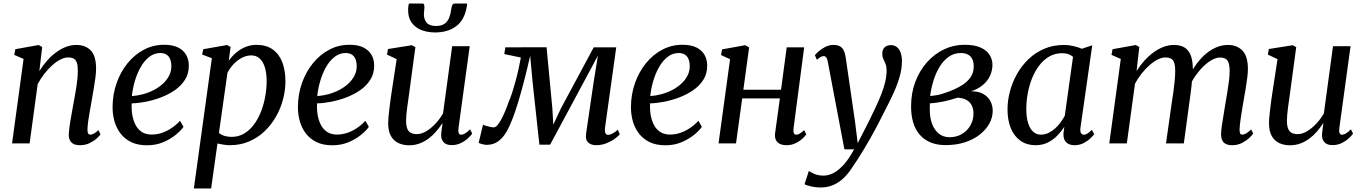

<svg xmlns="http://www.w3.org/2000/svg" viewBox="-20 -809 7692 1083"><path d="M202 -408.5Q221 -438.5 244.2 -465.2Q267.5 -492 294.5 -512.2Q321.5 -532.5 350.5 -544Q379.5 -555.5 410.5 -555.5Q462 -555.5 492 -524.5Q522 -493.5 522 -420.5Q522 -399.5 518 -369Q514 -338.5 508.2 -305.5Q502.5 -272.5 497.5 -243.5Q493 -216.5 487.5 -186.8Q482 -157 478 -129.2Q474 -101.5 473.5 -81Q473 -64 477 -56.8Q481 -49.5 488 -49.5Q497.5 -49.5 509 -55.2Q520.5 -61 535 -75L547 -51Q541.5 -42.5 525.5 -28Q509.5 -13.5 485.5 -1.8Q461.5 10 430.5 10Q409 10 394.8 2.8Q380.5 -4.5 374 -18.5Q367.5 -32.5 368 -53Q368.5 -67 371 -86.8Q373.5 -106.5 377.5 -129.8Q381.5 -153 385.8 -177Q390 -201 394 -223Q398 -245 402.5 -269.5Q407 -294 410.8 -319Q414.5 -344 416.8 -367.2Q419 -390.5 419 -410Q419 -439 413.5 -455.2Q408 -471.5 396 -478.2Q384 -485 363.5 -485Q343.5 -485 320.2 -473Q297 -461 273.5 -439.8Q250 -418.5 229 -391.2Q208 -364 192.5 -334L147 0H48L113 -476.5L60.5 -499.5L66.5 -531.5L197.5 -555L218 -544Z M1015 -93.5Q1001 -73 971.5 -48.8Q942 -24.5 900.8 -7Q859.5 10.5 809.5 10.5Q757 10.5 720 -7.5Q683 -25.5 659.5 -56.5Q636 -87.5 625.2 -126.5Q614.5 -165.5 615 -207Q615.5 -277.5 637.8 -340.5Q660 -403.5 699.2 -452Q738.5 -500.5 791.2 -528.5Q844 -556.5 906 -556.5Q953.5 -556.5 984.2 -541.2Q1015 -526 1030 -499.5Q1045 -473 1045 -439.5Q1045.5 -394.5 1023.8 -359.8Q1002 -325 966 -300.2Q930 -275.5 887 -259.2Q844 -243 800.8 -234.8Q757.5 -226.5 723 -226Q721 -193.5 726 -162.2Q731 -131 744 -105.5Q757 -80 779.5 -65Q802 -50 835 -50Q865 -50 893.2 -59.5Q921.5 -69 947.5 -86.5Q973.5 -104 995.5 -127.5ZM885 -510Q849.5 -510 821.2 -487.8Q793 -465.5 772.8 -429.2Q752.5 -393 740.2 -350.5Q728 -308 724 -267Q754.5 -269 786.2 -277.5Q818 -286 846.8 -300.8Q875.5 -315.5 898 -336Q920.5 -356.5 933.8 -382Q947 -407.5 946.5 -437Q946 -473.5 930 -491.8Q914 -510 885 -510Z M1073.5 254 1175 -480.5 1120 -501.5 1126.5 -531.5 1261 -555 1280.5 -544 1270.5 -466Q1286.5 -490 1310.2 -510.5Q1334 -531 1363.5 -543.5Q1393 -556 1427 -556Q1481.5 -556 1517.8 -530.5Q1554 -505 1572 -458.8Q1590 -412.5 1590 -350.5Q1590 -300 1576.5 -248.5Q1563 -197 1536.5 -150.8Q1510 -104.5 1472 -68.2Q1434 -32 1384.8 -11Q1335.5 10 1276.5 10Q1259.5 10 1241.2 7Q1223 4 1206.5 0.5L1171 254ZM1215 -59.5Q1228 -48 1246.2 -42.5Q1264.5 -37 1286.5 -37Q1326 -37 1357.8 -56Q1389.5 -75 1413.2 -107.5Q1437 -140 1452.8 -180.8Q1468.5 -221.5 1476.2 -265.5Q1484 -309.5 1484 -351Q1484 -396.5 1474 -429Q1464 -461.5 1444.8 -479Q1425.5 -496.5 1397.5 -496.5Q1369 -496.5 1342.5 -482Q1316 -467.5 1295.5 -445Q1275 -422.5 1263 -398.5Z M2060.5 -93.5Q2046.5 -73 2017 -48.8Q1987.5 -24.5 1946.2 -7Q1905 10.5 1855 10.5Q1802.5 10.5 1765.5 -7.5Q1728.5 -25.5 1705 -56.5Q1681.5 -87.5 1670.8 -126.5Q1660 -165.5 1660.5 -207Q1661 -277.5 1683.2 -340.5Q1705.5 -403.5 1744.8 -452Q1784 -500.5 1836.8 -528.5Q1889.5 -556.5 1951.5 -556.5Q1999 -556.5 2029.8 -541.2Q2060.5 -526 2075.5 -499.5Q2090.5 -473 2090.5 -439.5Q2091 -394.5 2069.2 -359.8Q2047.5 -325 2011.5 -300.2Q1975.5 -275.5 1932.5 -259.2Q1889.5 -243 1846.2 -234.8Q1803 -226.5 1768.5 -226Q1766.5 -193.5 1771.5 -162.2Q1776.5 -131 1789.5 -105.5Q1802.5 -80 1825 -65Q1847.5 -50 1880.5 -50Q1910.5 -50 1938.8 -59.5Q1967 -69 1993 -86.5Q2019 -104 2041 -127.5ZM1930.5 -510Q1895 -510 1866.8 -487.8Q1838.5 -465.5 1818.2 -429.2Q1798 -393 1785.8 -350.5Q1773.5 -308 1769.5 -267Q1800 -269 1831.8 -277.5Q1863.5 -286 1892.2 -300.8Q1921 -315.5 1943.5 -336Q1966 -356.5 1979.2 -382Q1992.5 -407.5 1992 -437Q1991.5 -473.5 1975.5 -491.8Q1959.5 -510 1930.5 -510Z M2287.5 10.5Q2254.5 10.5 2227.8 -1.8Q2201 -14 2185.5 -41Q2170 -68 2169.5 -113Q2169.5 -129 2171.5 -151Q2173.5 -173 2176.5 -197.8Q2179.5 -222.5 2182.8 -246.5Q2186 -270.5 2189 -289.5L2217.5 -475.5L2163 -501L2168.5 -532.5L2303.5 -554L2323 -543L2288.5 -287Q2286 -267 2282.8 -245.2Q2279.5 -223.5 2276.8 -202.5Q2274 -181.5 2272.2 -162.8Q2270.5 -144 2270.5 -129Q2270.5 -99.5 2277.5 -82.8Q2284.5 -66 2298 -59.2Q2311.5 -52.5 2331 -52.5Q2357.5 -52.5 2384.8 -69Q2412 -85.5 2436.8 -112Q2461.5 -138.5 2479 -169.5L2530.5 -548.5H2629.5L2566 -85.5Q2563.5 -67.5 2567.8 -58.2Q2572 -49 2581 -49Q2591 -49 2603 -56Q2615 -63 2631.5 -79.5L2643.5 -55.5Q2637.5 -46 2621.2 -30.5Q2605 -15 2581 -2.8Q2557 9.5 2528 9.5Q2496 9.5 2481.5 -7.5Q2467 -24.5 2468.5 -51Q2468.5 -54 2469.2 -60.8Q2470 -67.5 2471.2 -76.8Q2472.5 -86 2473.8 -95.5Q2475 -105 2476 -112L2474.5 -113Q2459 -89.5 2440 -67.2Q2421 -45 2397.5 -27.5Q2374 -10 2346.8 0.2Q2319.5 10.5 2287.5 10.5ZM2363 -789Q2370.5 -789 2372.2 -782.5Q2374 -776 2374 -766Q2373.5 -758 2372.5 -748.2Q2371.5 -738.5 2371 -730.5Q2370.5 -700.5 2386.2 -681.5Q2402 -662.5 2439.5 -662.5Q2470 -662.5 2487.5 -675Q2505 -687.5 2513.5 -708.8Q2522 -730 2525 -755.5Q2526.5 -768 2530.5 -778.5Q2534.5 -789 2544 -789H2614.5Q2614.5 -785 2614.2 -780.8Q2614 -776.5 2612.5 -769.5Q2600 -696 2553 -661Q2506 -626 2434.5 -626Q2390.5 -626 2355.8 -640Q2321 -654 2301 -682.8Q2281 -711.5 2282 -756.5Q2282 -764.5 2283.2 -772.8Q2284.5 -781 2286.5 -789Z M3342 10Q3314.5 10 3297.8 -5.2Q3281 -20.5 3286 -56L3328 -343L3352.5 -495L3274 -348.5L3083 7H3022.5L2984.5 -343L2970.5 -494.5Q2953 -417 2936 -351.8Q2919 -286.5 2903 -233.5Q2887 -180.5 2871.2 -139.8Q2855.5 -99 2840 -71Q2819 -33 2791 -12.5Q2763 8 2726.5 8Q2718.5 8 2708.2 6Q2698 4 2690 1.2Q2682 -1.5 2680 -4L2704.5 -106Q2707.5 -103.5 2719.5 -99.8Q2731.5 -96 2744.8 -93.2Q2758 -90.5 2764.5 -90.5Q2775 -90.5 2786 -103.2Q2797 -116 2808.2 -137Q2819.5 -158 2830 -183.5Q2840.5 -209 2849 -234Q2859 -255.5 2868.8 -286Q2878.5 -316.5 2888 -351Q2897.5 -385.5 2905 -420Q2912.5 -454.5 2918 -484.5L2824.5 -504L2830.5 -542L3063 -542.5L3095.5 -199.5L3101 -106L3145 -199.5L3329 -542H3456L3393 -91Q3391.5 -81 3392 -71Q3392.5 -61 3396.8 -54.8Q3401 -48.5 3410 -48.5Q3422 -48.5 3436.8 -56.8Q3451.5 -65 3465 -77.5L3476 -51.5Q3469.5 -43 3450.2 -28.2Q3431 -13.5 3402.8 -1.8Q3374.5 10 3342 10Z M3939 -93.5Q3925 -73 3895.5 -48.8Q3866 -24.5 3824.8 -7Q3783.5 10.5 3733.5 10.5Q3681 10.5 3644 -7.5Q3607 -25.5 3583.5 -56.5Q3560 -87.5 3549.2 -126.5Q3538.5 -165.5 3539 -207Q3539.5 -277.5 3561.8 -340.5Q3584 -403.5 3623.2 -452Q3662.5 -500.5 3715.2 -528.5Q3768 -556.5 3830 -556.5Q3877.5 -556.5 3908.2 -541.2Q3939 -526 3954 -499.5Q3969 -473 3969 -439.5Q3969.5 -394.5 3947.8 -359.8Q3926 -325 3890 -300.2Q3854 -275.5 3811 -259.2Q3768 -243 3724.8 -234.8Q3681.5 -226.5 3647 -226Q3645 -193.5 3650 -162.2Q3655 -131 3668 -105.5Q3681 -80 3703.5 -65Q3726 -50 3759 -50Q3789 -50 3817.2 -59.5Q3845.5 -69 3871.5 -86.5Q3897.5 -104 3919.5 -127.5ZM3809 -510Q3773.5 -510 3745.2 -487.8Q3717 -465.5 3696.8 -429.2Q3676.5 -393 3664.2 -350.5Q3652 -308 3648 -267Q3678.5 -269 3710.2 -277.5Q3742 -286 3770.8 -300.8Q3799.5 -315.5 3822 -336Q3844.5 -356.5 3857.8 -382Q3871 -407.5 3870.5 -437Q3870 -473.5 3854 -491.8Q3838 -510 3809 -510Z M4456 -84Q4454 -65.5 4458.5 -57.2Q4463 -49 4470 -49Q4479 -49 4489.8 -54.8Q4500.5 -60.5 4516 -75L4528 -51Q4522.5 -42.5 4507 -27.8Q4491.5 -13 4468.2 -1.5Q4445 10 4416 10Q4395.5 10 4380 3Q4364.5 -4 4356.8 -19.2Q4349 -34.5 4352 -57.5L4379 -254H4166.5L4131.5 0H4033L4098 -475L4047 -498.5L4053 -530.5L4183 -554L4205.5 -541.5L4173 -303H4385.5L4417.5 -542H4516Z M4649.5 -459.5Q4646 -478.5 4640.2 -485.5Q4634.5 -492.5 4626 -492.5Q4617 -492.5 4608.2 -487.2Q4599.5 -482 4588 -471.5L4576.5 -497.5Q4582 -505.5 4597.5 -519.2Q4613 -533 4634.8 -544.2Q4656.5 -555.5 4681 -555.5Q4705.5 -555.5 4719.2 -547Q4733 -538.5 4740 -523Q4747 -507.5 4750 -486Q4756.5 -441.5 4763.2 -396Q4770 -350.5 4776.5 -304.5Q4783 -258.5 4789.8 -212.8Q4796.5 -167 4803 -122L4818 -1.5L4880 -122.5Q4901.5 -166.5 4919.8 -205.2Q4938 -244 4951.8 -279.2Q4965.5 -314.5 4973.2 -347.8Q4981 -381 4981 -414Q4980.5 -435.5 4974.5 -449.5Q4968.5 -463.5 4962.5 -476.5Q4956.5 -489.5 4956.5 -506Q4956.5 -529.5 4970 -542Q4983.5 -554.5 5005 -554.5Q5025.5 -554.5 5039.2 -543.2Q5053 -532 5060.2 -511.8Q5067.5 -491.5 5067.5 -465.5Q5067.5 -417.5 5052 -367.5Q5036.5 -317.5 5013 -268.5Q4989.5 -219.5 4965.5 -173.5Q4947 -136 4928 -99.8Q4909 -63.5 4889.5 -29.2Q4870 5 4851.8 35.2Q4833.5 65.5 4816.8 91.2Q4800 117 4786 137Q4765 170 4739 195Q4713 220 4681 234.2Q4649 248.5 4608.5 248.5Q4584.5 248.5 4558.5 243.2Q4532.5 238 4518 230L4542.5 155Q4552 162.5 4573.8 172Q4595.5 181.5 4626 181.5Q4654.5 181.5 4683.2 166Q4712 150.5 4741 117.8Q4770 85 4797.5 33.5H4743Z M5314 9.5Q5265.5 9.5 5229.2 -5.5Q5193 -20.5 5168.2 -48.8Q5143.5 -77 5131.2 -117.5Q5119 -158 5119 -208.5Q5119 -284 5143 -347.5Q5167 -411 5209 -458Q5251 -505 5305.2 -530.8Q5359.5 -556.5 5420.5 -556.5Q5477 -556.5 5511.8 -540.5Q5546.5 -524.5 5562.2 -499Q5578 -473.5 5578 -444Q5578 -411.5 5564.5 -382Q5551 -352.5 5524.2 -329.8Q5497.5 -307 5457.5 -294Q5499 -294.5 5526 -279.2Q5553 -264 5566.2 -239Q5579.5 -214 5579.5 -184Q5579.5 -147 5560.8 -112.5Q5542 -78 5507 -50.2Q5472 -22.5 5423 -6.5Q5374 9.5 5314 9.5ZM5336 -35Q5375 -35 5405.2 -52.8Q5435.5 -70.5 5453.2 -100.8Q5471 -131 5471 -168.5Q5471 -196 5460.8 -215.5Q5450.5 -235 5430.5 -245.8Q5410.5 -256.5 5381 -258Q5373.5 -256 5361.8 -252.2Q5350 -248.5 5335.5 -244.5Q5321 -240.5 5304.5 -237Q5288 -234 5268.2 -230.8Q5248.5 -227.5 5225.5 -226Q5224.5 -217.5 5224.5 -208.8Q5224.5 -200 5224.5 -190.5Q5224.5 -146.5 5237.2 -111.2Q5250 -76 5275.2 -55.5Q5300.5 -35 5336 -35ZM5226.5 -267Q5246.5 -269 5263.8 -272.2Q5281 -275.5 5297.2 -280.5Q5313.5 -285.5 5331 -292Q5372 -307.5 5403.8 -326.8Q5435.5 -346 5454 -372.5Q5472.5 -399 5472.5 -435Q5472.5 -472 5453.8 -491Q5435 -510 5400 -510Q5361 -510 5331 -488.5Q5301 -467 5279.5 -431.5Q5258 -396 5245 -353Q5232 -310 5226.5 -267Z M6074.5 -89Q6071.5 -66.5 6078 -57.8Q6084.5 -49 6094 -49Q6103 -49 6113.8 -55.8Q6124.5 -62.5 6139 -76.5L6152 -52.5Q6147 -44.5 6131.5 -29.5Q6116 -14.5 6092.8 -2.2Q6069.5 10 6040.5 10Q6010.5 10 5993.8 -6.5Q5977 -23 5978.5 -57L5983.5 -93.5Q5967 -68 5944 -44.2Q5921 -20.5 5890.5 -5.2Q5860 10 5822.5 10Q5770.5 10 5735 -15.8Q5699.5 -41.5 5681.2 -87Q5663 -132.5 5663 -191.5Q5663 -241.5 5676.5 -293Q5690 -344.5 5716.5 -391.5Q5743 -438.5 5781.5 -475.5Q5820 -512.5 5870.5 -534Q5921 -555.5 5983 -555.5Q6007.5 -555.5 6034.5 -549.2Q6061.5 -543 6082.5 -534L6141 -553.5ZM6032.5 -488.5Q6021 -498.5 6005.5 -503.8Q5990 -509 5971.5 -509Q5931 -509 5898.5 -490.2Q5866 -471.5 5841.8 -439.5Q5817.5 -407.5 5801.2 -366.8Q5785 -326 5777 -281.5Q5769 -237 5769 -194Q5769 -146 5779.5 -113.8Q5790 -81.5 5808.2 -65.5Q5826.5 -49.5 5851 -49.5Q5873.5 -49.5 5893.5 -59Q5913.5 -68.5 5931 -84Q5948.5 -99.5 5962.2 -118.2Q5976 -137 5986 -156Z M6406.5 -544 6391 -408.5Q6409.5 -438 6433.2 -464.8Q6457 -491.5 6484.5 -512Q6512 -532.5 6541.8 -544Q6571.5 -555.5 6602 -555.5Q6638 -555.5 6661.5 -541Q6685 -526.5 6696.5 -496.8Q6708 -467 6708.5 -419.5Q6708.5 -414 6707.8 -405.8Q6707 -397.5 6706.2 -388.2Q6705.5 -379 6704 -369L6689.5 -381.5Q6707.5 -419.5 6731.5 -451.5Q6755.5 -483.5 6783.5 -506.8Q6811.5 -530 6842.8 -542.8Q6874 -555.5 6906.5 -555.5Q6957.5 -555.5 6988.2 -523.5Q7019 -491.5 7019 -420Q7019 -399.5 7015.2 -369.5Q7011.5 -339.5 7006 -306.5Q7000.5 -273.5 6995 -243.5Q6990.5 -216.5 6985.5 -186.8Q6980.5 -157 6976.8 -129.5Q6973 -102 6972 -81Q6971.5 -64 6975 -56.8Q6978.5 -49.5 6986 -49.5Q6997 -49.5 7008.8 -56.2Q7020.5 -63 7037.5 -79L7049 -56Q7043 -46.5 7026.8 -31Q7010.5 -15.5 6986 -2.8Q6961.5 10 6930.5 10Q6907.5 10 6893.5 2.5Q6879.5 -5 6873.5 -19Q6867.5 -33 6867.5 -52.5Q6868 -71.5 6872 -100.2Q6876 -129 6881.8 -161.5Q6887.5 -194 6892 -224.5Q6897 -253.5 6902.5 -286.5Q6908 -319.5 6912 -351.8Q6916 -384 6916 -410Q6915.5 -453 6902.8 -468.8Q6890 -484.5 6862 -484.5Q6841.5 -484.5 6817.5 -471.8Q6793.5 -459 6769.2 -435.8Q6745 -412.5 6723.2 -381.5Q6701.5 -350.5 6686 -313.5L6705.5 -375.5Q6704 -354.5 6701.5 -330.2Q6699 -306 6695.8 -282Q6692.5 -258 6689.5 -236L6657.5 0H6557L6588.5 -223Q6593.5 -252.5 6598 -286Q6602.5 -319.5 6605.8 -351.8Q6609 -384 6609 -409.5Q6608.5 -453.5 6596.2 -469.2Q6584 -485 6553 -485Q6533 -485 6510 -473.2Q6487 -461.5 6463.5 -440.8Q6440 -420 6418.8 -393.2Q6397.5 -366.5 6382 -336.5L6336 0H6237L6302 -476.5L6249.5 -499.5L6255.5 -531.5L6386.5 -555Z M7256 10.5Q7223 10.5 7196.2 -1.8Q7169.5 -14 7154 -41Q7138.5 -68 7138 -113Q7138 -129 7140 -151Q7142 -173 7145 -197.8Q7148 -222.5 7151.2 -246.5Q7154.5 -270.5 7157.5 -289.5L7186 -475.5L7131.5 -501L7137 -532.5L7272 -554L7291.5 -543L7257 -287Q7254.5 -267 7251.2 -245.2Q7248 -223.5 7245.2 -202.5Q7242.5 -181.5 7240.8 -162.8Q7239 -144 7239 -129Q7239 -99.5 7246 -82.8Q7253 -66 7266.5 -59.2Q7280 -52.5 7299.5 -52.5Q7326 -52.5 7353.2 -69Q7380.5 -85.5 7405.2 -112Q7430 -138.5 7447.5 -169.5L7499 -548.5H7598L7534.5 -85.5Q7532 -67.5 7536.2 -58.2Q7540.5 -49 7549.5 -49Q7559.5 -49 7571.5 -56Q7583.5 -63 7600 -79.5L7612 -55.5Q7606 -46 7589.8 -30.5Q7573.5 -15 7549.5 -2.8Q7525.5 9.5 7496.5 9.5Q7464.5 9.5 7450 -7.5Q7435.5 -24.5 7437 -51Q7437 -54 7437.8 -60.8Q7438.5 -67.5 7439.8 -76.8Q7441 -86 7442.2 -95.5Q7443.5 -105 7444.5 -112L7443 -113Q7427.5 -89.5 7408.5 -67.2Q7389.5 -45 7366 -27.5Q7342.5 -10 7315.2 0.2Q7288 10.5 7256 10.5Z"/></svg>

Font: Merriweather 48pt
Style: Italic
Weight: 400
Italic angle: -7.8°
Version: Version 2.101